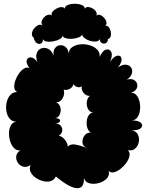

<svg xmlns="http://www.w3.org/2000/svg" viewBox="-20 -961 782 1014"><path d="M275 -29Q266 -10 247.5 -4.5Q229 1 207.5 -4.5Q186 -10 168 -22.5Q150 -35 141.5 -53Q133 -71 142 -90Q122 -76 104 -80.5Q86 -85 75 -100.5Q64 -116 65.5 -134.5Q67 -153 87 -167Q68 -165 54.5 -178.5Q41 -192 34 -214Q27 -236 27.5 -259Q28 -282 37.5 -299Q47 -316 66 -318Q43 -319 30 -335.5Q17 -352 13.5 -375.5Q10 -399 15.5 -422Q21 -445 35 -460Q49 -475 71 -475Q57 -482 55.5 -499Q54 -516 61 -536Q68 -556 80.5 -573.5Q93 -591 108 -599.5Q123 -608 136 -601Q117 -626 121 -642Q125 -658 142 -658Q159 -658 178 -633Q167 -661 174 -680Q181 -699 198 -705.5Q215 -712 233.5 -703.5Q252 -695 263 -668Q260 -692 270 -706Q280 -720 296 -722Q312 -724 325.5 -713.5Q339 -703 343 -679Q345 -702 363.5 -713.5Q382 -725 406.5 -727Q431 -729 455 -721.5Q479 -714 494 -698.5Q509 -683 506 -660Q521 -694 540 -699Q559 -704 567.5 -686.5Q576 -669 561 -635Q583 -665 601 -667Q619 -669 622 -651.5Q625 -634 603 -604Q625 -621 643.5 -619.5Q662 -618 671.5 -605.5Q681 -593 677 -575Q673 -557 650 -540Q672 -547 686 -539.5Q700 -532 704 -518.5Q708 -505 700.5 -491.5Q693 -478 671 -471Q690 -472 701.5 -457.5Q713 -443 717.5 -421.5Q722 -400 719 -378Q716 -356 705.5 -341Q695 -326 676 -325Q713 -325 725 -311.5Q737 -298 724.5 -285Q712 -272 675 -273Q699 -269 708 -250.5Q717 -232 713 -211Q709 -190 694 -176.5Q679 -163 655 -168Q667 -157 664 -139Q661 -121 648 -102.5Q635 -84 617.5 -70Q600 -56 583 -51.5Q566 -47 554 -58Q560 -35 543.5 -18Q527 -1 501 6Q475 13 452 7Q429 1 423 -22Q426 33 388 33Q350 33 275 -29ZM440 -178Q417 -188 415.5 -208.5Q414 -229 426.5 -245.5Q439 -262 460 -261Q447 -268 441.5 -285Q436 -302 438 -321Q440 -340 449.5 -353.5Q459 -367 476 -367Q456 -366 446 -383.5Q436 -401 438.5 -422.5Q441 -444 455 -455Q436 -453 422 -470Q408 -487 412 -505Q400 -498 387.5 -501.5Q375 -505 368 -517Q364 -500 348 -491.5Q332 -483 316 -488Q321 -474 317 -458Q313 -442 302 -431Q291 -420 275 -420Q289 -416 295.5 -403Q302 -390 300.5 -374.5Q299 -359 290.5 -348Q282 -337 266 -337Q287 -338 294 -331Q301 -324 294 -316.5Q287 -309 266 -309Q290 -310 300.5 -297.5Q311 -285 308.5 -269Q306 -253 290 -244Q307 -242 322 -224Q337 -206 338 -187Q352 -202 378.5 -197.5Q405 -193 440 -178ZM158 -762Q147 -770 148.5 -784Q150 -798 160 -810.5Q170 -823 182.5 -828.5Q195 -834 206 -825Q197 -834 199.5 -846Q202 -858 211.5 -868.5Q221 -879 233 -882.5Q245 -886 254 -878Q249 -887 256.5 -897.5Q264 -908 277.5 -915.5Q291 -923 304 -923.5Q317 -924 322 -915Q322 -928 338 -934.5Q354 -941 375 -941Q396 -941 412 -934.5Q428 -928 428 -915Q434 -925 446 -924Q458 -923 470 -916Q482 -909 488 -898Q494 -887 488 -878Q497 -886 508.5 -882Q520 -878 529.5 -867.5Q539 -857 542 -845Q545 -833 536 -825Q547 -827 554.5 -817.5Q562 -808 565 -794.5Q568 -781 564.5 -769Q561 -757 550 -755Q550 -739 539.5 -733.5Q529 -728 518 -733.5Q507 -739 507 -755Q503 -744 489 -742Q475 -740 458 -744.5Q441 -749 428 -758.5Q415 -768 414 -779Q410 -769 394 -763Q378 -757 359 -756Q340 -755 325 -760Q310 -765 310 -776Q312 -764 297.5 -755.5Q283 -747 263 -743Q243 -739 226.5 -741.5Q210 -744 207 -755Q207 -737 197 -731.5Q187 -726 175 -733Q163 -740 158 -762Z"/></svg>

Font: Rubik Bubbles
Style: Regular
Weight: 400
Designer: Hubert and Fischer, NaN
Foundry: Hubert and Fischer, NaN
Version: Version 2.200